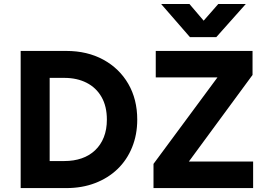

<svg xmlns="http://www.w3.org/2000/svg" viewBox="-20 -960 1349 980"><path d="M85.5 0V-700H318.5Q425.5 -700 507.2 -655.5Q589 -611 634.8 -532Q680.5 -453 680.5 -349.5Q680.5 -272.5 654.2 -208Q628 -143.5 580 -97.2Q532 -51 465.5 -25.5Q399 0 318.5 0ZM233.5 -138H308Q357 -138 396.8 -151.8Q436.5 -165.5 465.5 -193Q494.5 -220.5 510 -259.8Q525.5 -299 525.5 -349.5Q525.5 -417.5 498.2 -465Q471 -512.5 422 -537.5Q373 -562.5 308 -562.5H233.5ZM763.5 0V-123.5L1090 -565H775V-700H1269V-577.5L944 -135.5H1272V0ZM949.5 -770.5 802.5 -939.5H947L1019.5 -854.5L1094 -939.5H1234.5L1084 -770.5Z"/></svg>

Font: Geologica Cursive SemiBold
Style: Regular
Weight: 600
Designer: Sindre Bremnes, Frode Helland
Foundry: Monokrom Skriftforlag AS
Version: Version 1.010;gftools[0.9.28]